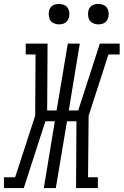

<svg xmlns="http://www.w3.org/2000/svg" viewBox="-60 -957 629 977"><path d="M-40 0V-55H17L119 -368L121 -680H71V-735H182L180 -395H228L285 -735H346L290 -395H338L448 -735H549V-680H492L391 -368L388 -55H438V0H327L329 -340H281L224 0H163L219 -340H171L61 0ZM440 -833Q428 -833 416.5 -837.5Q405 -842 398 -851Q391 -860 389 -872.5Q387 -885 389 -898Q390 -906 394.5 -914.5Q399 -923 406.5 -928Q414 -933 423 -935Q432 -937 440 -937Q453 -937 464.5 -932.5Q476 -928 483 -919Q490 -910 492 -897.5Q494 -885 492 -872Q490 -864 485.5 -855.5Q481 -847 473.5 -842Q466 -837 457.5 -835Q449 -833 440 -833ZM240 -833Q228 -833 216.5 -837.5Q205 -842 198 -851Q191 -860 189 -872.5Q187 -885 189 -898Q190 -906 194.5 -914.5Q199 -923 206.5 -928Q214 -933 223 -935Q232 -937 240 -937Q253 -937 264.5 -932.5Q276 -928 283 -919Q290 -910 292 -897.5Q294 -885 292 -872Q290 -864 285.5 -855.5Q281 -847 273.5 -842Q266 -837 257.5 -835Q249 -833 240 -833Z"/></svg>

Font: Iosevka Slab Light
Style: Italic
Weight: 300
Italic angle: -9°
Monospace: yes
Designer: Belleve Invis
Foundry: Belleve Invis
Version: Version 11.1.1; ttfautohint (v1.8.3)